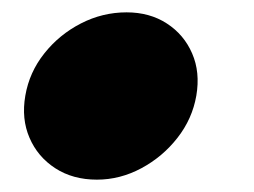

<svg xmlns="http://www.w3.org/2000/svg" viewBox="-20 -278 411 311"><path d="M137 13Q98 13 69.5 -5.5Q41 -24 27.8 -54.8Q14.5 -85.5 21 -123Q27.5 -161 51.8 -191.5Q76 -222 111 -240Q146 -258 185 -258Q222.5 -258 250.2 -240Q278 -222 291.2 -191.5Q304.5 -161 298 -123Q291.5 -85.5 267.5 -54.8Q243.5 -24 209 -5.5Q174.5 13 137 13Z"/></svg>

Font: Anybody UltraExpanded Black
Style: Italic
Weight: 900
Width: 9
Italic angle: -10°
Designer: Tyler Finck
Foundry: Etcetera Type Company
Version: Version 1.010; ttfautohint (v1.8.3) -l 8 -r 50 -G 200 -x 14 